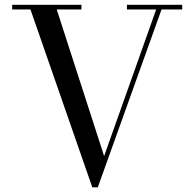

<svg xmlns="http://www.w3.org/2000/svg" viewBox="-20 -770 814 804"><path d="M743 -750V-730.5H656.5L389.5 14.5H366.5L107.5 -730.5H31V-750H321V-730.5H217.5L416 -116.5L634 -730.5H511.5V-750Z"/></svg>

Font: Bodoni Moda
Style: Regular
Weight: 400
Designer: Owen Earl
Foundry: indestructible type
Version: Version 2.005